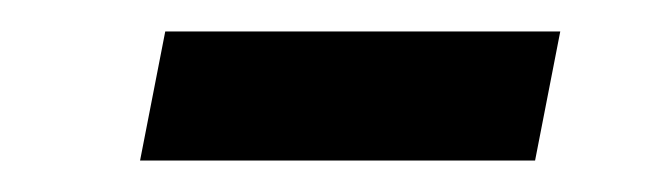

<svg xmlns="http://www.w3.org/2000/svg" viewBox="-20 -365 427 122"><path d="M320 -263H69L85 -345H336Z"/></svg>

Font: IBM Plex Sans Var
Style: Italic
Weight: 400
Italic angle: -11.31°
Designer: Mike Abbink, Paul van der Laan, Pieter van Rosmalen
Foundry: Bold Monday
Version: Version 1.001